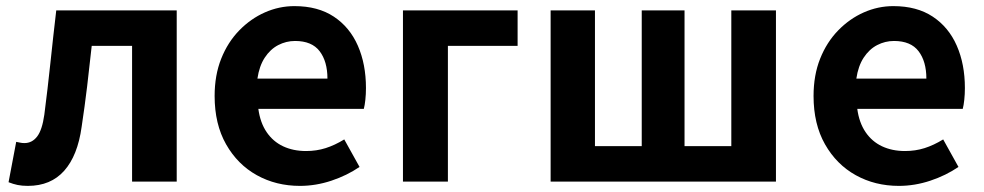

<svg xmlns="http://www.w3.org/2000/svg" viewBox="-20 -594 3218 628"><path d="M71 14Q52 14 37.5 11Q23 8 8 2L33 -130Q39 -129 45.5 -127.5Q52 -126 60 -126Q85 -126 101.5 -147.5Q118 -169 125 -219Q136 -304 145 -389.5Q154 -475 164 -560H558V0H412V-444H280Q273 -378 265 -311.5Q257 -245 247 -179Q234 -85 190 -35.5Q146 14 71 14Z M961 14Q883 14 820 -21Q757 -56 719.5 -122Q682 -188 682 -280Q682 -348 703.5 -402Q725 -456 762.5 -494.5Q800 -533 846.5 -553.5Q893 -574 943 -574Q1020 -574 1072 -539.5Q1124 -505 1150.5 -444.5Q1177 -384 1177 -306Q1177 -286 1175 -267.5Q1173 -249 1170 -238H825Q831 -193 852 -162Q873 -131 906 -115.5Q939 -100 981 -100Q1015 -100 1045 -109.5Q1075 -119 1106 -138L1156 -48Q1115 -20 1064 -3Q1013 14 961 14ZM822 -337H1051Q1051 -393 1025.5 -426.5Q1000 -460 945 -460Q916 -460 890 -446.5Q864 -433 846 -405.5Q828 -378 822 -337Z M1298 0V-560H1673V-444H1445V0Z M1781 0V-560H1926V-116H2079V-560H2219V-116H2372V-560H2518V0Z M2920 14Q2842 14 2779 -21Q2716 -56 2678.5 -122Q2641 -188 2641 -280Q2641 -348 2662.5 -402Q2684 -456 2721.5 -494.5Q2759 -533 2805.5 -553.5Q2852 -574 2902 -574Q2979 -574 3031 -539.5Q3083 -505 3109.5 -444.5Q3136 -384 3136 -306Q3136 -286 3134 -267.5Q3132 -249 3129 -238H2784Q2790 -193 2811 -162Q2832 -131 2865 -115.5Q2898 -100 2940 -100Q2974 -100 3004 -109.5Q3034 -119 3065 -138L3115 -48Q3074 -20 3023 -3Q2972 14 2920 14ZM2781 -337H3010Q3010 -393 2984.5 -426.5Q2959 -460 2904 -460Q2875 -460 2849 -446.5Q2823 -433 2805 -405.5Q2787 -378 2781 -337Z"/></svg>

Font: Noto Sans KR
Style: Bold
Weight: 700
Designer: Ryoko NISHIZUKA  (kana, bopomofo & ideographs); Paul D. Hunt (Latin, Greek & Cyrillic); Sandoll Communications , Soo-you
Foundry: Adobe
Version: Version 2.004-H2;hotconv 1.0.118;makeotfexe 2.5.65603